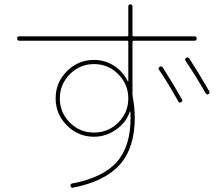

<svg xmlns="http://www.w3.org/2000/svg" viewBox="-20 -830 1040 898"><path d="M726.6 -517.6Q735.4 -522.5 741.2 -514.6Q787.1 -443.4 831.1 -365.2Q835.9 -357.4 827.1 -352.1Q818.4 -346.7 813.5 -356.4Q765.6 -442.4 723.6 -503.9Q718.8 -512.7 726.6 -517.6ZM850.6 -559.6Q859.4 -564.5 865.2 -556.6Q909.2 -489.3 958 -404.3Q962.9 -395.5 955.1 -390.1Q947.3 -384.8 941.4 -394.5Q903.3 -462.9 847.7 -545.9Q842.8 -554.7 850.6 -559.6ZM306.6 -256.8Q353.5 -210 419.9 -210Q486.3 -210 533.2 -256.8Q580.1 -303.7 580.1 -369.6Q580.1 -435.5 533.2 -482.9Q486.3 -530.3 419.9 -530.3Q353.5 -530.3 306.6 -482.9Q259.8 -435.5 259.8 -369.6Q259.8 -303.7 306.6 -256.8ZM70.3 -639.6Q60.5 -639.6 60.1 -649.9Q59.6 -660.2 70.3 -660.2H575.2Q580.1 -660.2 580.1 -665V-799.8Q580.1 -809.6 589.8 -809.6Q599.6 -809.6 599.6 -799.8V-665Q599.6 -660.2 605.5 -660.2H889.6Q899.4 -660.2 899.9 -649.9Q900.4 -639.6 889.6 -639.6H605.5Q600.6 -639.6 599.6 -634.8V-388.7Q599.6 -381.8 600.6 -377.9Q609.4 -334 610.4 -280.3Q610.4 -138.7 540.5 -60.1Q470.7 18.6 321.3 47.9Q312.5 49.8 310.1 40Q307.6 30.3 317.4 28.3Q460.9 1 525.9 -71.8Q590.8 -144.5 590.8 -280.3Q590.8 -285.2 590.3 -293.9Q589.8 -302.7 589.8 -306.6Q589.8 -308.6 588.9 -308.6Q586.9 -308.6 586.9 -307.6Q570.3 -256.8 522.5 -223.6Q474.6 -190.4 419.9 -190.4Q345.7 -190.4 293 -243.2Q240.2 -295.9 240.2 -370.1Q240.2 -444.3 293 -497.1Q345.7 -549.8 419.9 -549.8Q470.7 -549.8 513.2 -522.5Q555.7 -495.1 577.1 -450.2Q577.1 -449.2 579.1 -449.2Q580.1 -449.2 580.1 -450.2V-634.8Q580.1 -639.6 575.2 -639.6Z"/></svg>

Font: Rounded-X Mgen+ 1mn thin
Style: Regular
Weight: 100
Designer: [Source Han Sans]
Ryoko NISHIZUKA  (kana & ideographs); Paul D. Hunt (Latin, Greek & Cyrillic); Wenlong ZHANG  (bopomofo
Version: Version 1.059.20150602